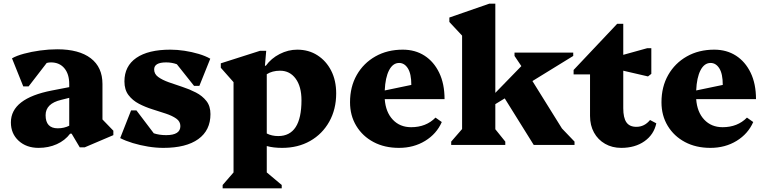

<svg xmlns="http://www.w3.org/2000/svg" viewBox="-20 -785 4149 1040"><path d="M189 16Q123 16 81 -22.5Q39 -61 39 -122Q39 -252 262 -295L355 -313V-330Q355 -384 328.5 -415.5Q302 -447 256 -447Q244 -447 233 -444L135 -317H106L45 -469Q69 -483 109.5 -494Q150 -505 197.5 -511.5Q245 -518 290 -518Q408 -518 471.5 -469.5Q535 -421 535 -330V-138L594 -77V-53L439 13H412L368 -61H360Q332 -24 287.5 -4Q243 16 189 16ZM227 -161Q227 -90 293 -90Q327 -90 355 -104V-255L311 -244Q227 -224 227 -161Z M865 16Q825 16 782 9Q739 2 699.5 -10Q660 -22 631 -37L690 -187H719L813 -63Q843 -53 880 -53Q957 -53 957 -102Q957 -127 935 -142.5Q913 -158 878.5 -169.5Q844 -181 805.5 -193Q767 -205 732.5 -223Q698 -241 676 -270Q654 -299 654 -344Q654 -427 718.5 -471.5Q783 -516 903 -516Q940 -516 979.5 -510Q1019 -504 1056 -493Q1093 -482 1119 -467L1060 -320H1031L938 -437Q911 -447 880 -447Q815 -447 815 -409Q815 -384 837 -368Q859 -352 894 -339.5Q929 -327 967.5 -314.5Q1006 -302 1041 -284Q1076 -266 1098 -238Q1120 -210 1120 -167Q1120 -79 1054 -31.5Q988 16 865 16Z M1186 235V217L1245 149V-340L1176 -418V-442L1389 -510H1422L1415 -429H1420Q1449 -469 1495 -492.5Q1541 -516 1590 -516Q1652 -516 1699.5 -485.5Q1747 -455 1774 -402Q1801 -349 1801 -279Q1801 -193 1763.5 -126Q1726 -59 1660 -21.5Q1594 16 1508 16Q1460 16 1425 6V149L1506 217V235ZM1497 -402Q1455 -402 1425 -383V-62Q1452 -48 1487 -48Q1613 -48 1613 -242Q1613 -316 1581.5 -359Q1550 -402 1497 -402Z M2141 16Q2063 16 2003.5 -15.5Q1944 -47 1910 -103Q1876 -159 1876 -231Q1876 -315 1912.5 -379Q1949 -443 2013.5 -479.5Q2078 -516 2162 -516Q2229 -516 2279.5 -483.5Q2330 -451 2359 -391Q2388 -331 2388 -248H2064Q2069 -178 2107.5 -137Q2146 -96 2207 -96Q2288 -96 2339 -148L2373 -124Q2345 -60 2283 -22Q2221 16 2141 16ZM2142 -444Q2108 -444 2087.5 -404.5Q2067 -365 2064 -295L2208 -325Q2208 -385 2189.5 -414.5Q2171 -444 2142 -444Z M2424 0V-18L2483 -86V-592L2414 -666V-690L2630 -765H2663V-282L2804 -427L2767 -482V-500H3085V-482L2864 -346L3024 -89L3092 -18V0H2871L2714 -252L2663 -221V-85L2717 -18V0Z M3345 16Q3296 16 3257.5 -6Q3219 -28 3197.5 -67Q3176 -106 3176 -157V-382H3087V-406L3323 -656H3356V-488L3486 -524H3508V-385L3490 -371L3356 -402V-199Q3356 -147 3373 -122.5Q3390 -98 3427 -98Q3471 -98 3501 -135L3535 -117Q3522 -56 3471 -20Q3420 16 3345 16Z M3828 16Q3750 16 3690.5 -15.5Q3631 -47 3597 -103Q3563 -159 3563 -231Q3563 -315 3599.5 -379Q3636 -443 3700.5 -479.5Q3765 -516 3849 -516Q3916 -516 3966.5 -483.5Q4017 -451 4046 -391Q4075 -331 4075 -248H3751Q3756 -178 3794.5 -137Q3833 -96 3894 -96Q3975 -96 4026 -148L4060 -124Q4032 -60 3970 -22Q3908 16 3828 16ZM3829 -444Q3795 -444 3774.5 -404.5Q3754 -365 3751 -295L3895 -325Q3895 -385 3876.5 -414.5Q3858 -444 3829 -444Z"/></svg>

Font: Platypi ExtraBold
Style: Regular
Weight: 800
Designer: David Sargent
Foundry: Bolt Cutter Type
Version: Version 1.200; ttfautohint (v1.8.4.7-5d5b)